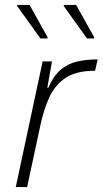

<svg xmlns="http://www.w3.org/2000/svg" viewBox="-20 -759 416 779"><path d="M44 0 153 -510H191L172 -403H176Q197 -451 225.5 -475.5Q254 -500 291.5 -509Q329 -518 376 -518L366 -472Q289 -472 245.5 -442.5Q202 -413 179.5 -363Q157 -313 144 -251L90 0ZM144 -603 50 -734V-739H100L173 -608V-603ZM333 -603 239 -734V-739H289L362 -608V-603Z"/></svg>

Font: Saira ExtraLight
Style: Italic
Weight: 200
Italic angle: -12°
Designer: Hector Gatti with collaboration of the Omnibus-Type team
Foundry: Omnibus-Type
Version: Version 1.100; ttfautohint (v1.8.3)